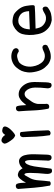

<svg xmlns="http://www.w3.org/2000/svg" viewBox="896 -1602 709 2540"><g transform="rotate(-90 1250.0 -332.5)"><path d="M252.9 2 232.4 -7.8Q214.8 -35.2 219.7 -82.5Q224.6 -129.9 228.5 -185.5Q232.4 -241.2 232.4 -290Q232.4 -338.9 222.2 -356Q211.9 -373 197.3 -350.6Q182.6 -328.1 160.2 -284.2Q137.7 -240.2 133.3 -171.4Q128.9 -102.5 119.1 -25.4Q105.5 -13.7 84 -15.6L64.5 -25.4Q44.9 -127.9 36.1 -235.4Q27.3 -342.8 19.5 -448.2L29.3 -467.8Q44.9 -479.5 66.4 -477.5L85.9 -467.8Q97.7 -440.4 99.6 -407.2Q101.6 -374 103.5 -342.8Q123 -385.7 154.3 -420.9Q185.5 -456.1 217.8 -449.2Q250 -442.4 265.6 -425.3Q281.2 -408.2 293.9 -387.7Q321.3 -420.9 362.3 -431.6Q403.3 -442.4 429.7 -419.9Q456.1 -397.5 465.8 -361.3Q475.6 -325.2 478 -286.1Q480.5 -247.1 477.1 -168.9Q473.6 -90.8 473.6 -64Q473.6 -37.1 461.9 -13.7Q448.2 -2 426.8 -3.9L407.2 -13.7Q389.6 -35.2 395.5 -66.4Q403.3 -249 402.3 -287.1Q401.4 -325.2 392.1 -344.2Q382.8 -363.3 364.3 -349.1Q345.7 -335 331.5 -290Q317.4 -245.1 308.6 -165.5Q299.8 -85.9 288.1 -7.8Q274.4 3.9 252.9 2Z M751 -17.6 730.5 -27.3Q716.8 -116.2 711.9 -206.1Q707 -295.9 705.1 -385.7Q707 -401.4 716.8 -413.1Q730.5 -424.8 752.9 -422.9L772.5 -413.1Q782.2 -323.2 788.1 -231.4Q793.9 -139.6 795.9 -46.9L786.1 -27.3Q772.5 -15.6 751 -17.6ZM728.5 -485.4Q697.3 -495.1 675.8 -522.5Q654.3 -549.8 637.7 -577.1Q621.1 -604.5 619.6 -621.6Q618.2 -638.7 636.2 -656.2Q654.3 -673.8 683.6 -663.1Q712.9 -652.3 734.4 -617.2Q760.7 -661.1 795.4 -657.2Q830.1 -653.3 840.3 -639.2Q850.6 -625 842.8 -603Q835 -581.1 818.4 -560.5Q801.8 -540 774.9 -515.6Q748 -491.2 728.5 -485.4Z M1383.8 -3.9 1364.3 -13.7Q1346.7 -39.1 1352.5 -72.3Q1356.4 -112.3 1359.4 -149.4Q1362.3 -186.5 1361.3 -223.6Q1360.4 -260.7 1349.6 -291Q1338.9 -321.3 1317.4 -342.8Q1295.9 -364.3 1268.1 -360.4Q1240.2 -356.4 1218.8 -328.1Q1197.3 -299.8 1173.8 -264.6Q1150.4 -229.5 1144.5 -186.5V-90.8L1146.5 -64.5L1136.7 -44.9Q1123 -33.2 1101.6 -35.2L1082 -44.9Q1062.5 -141.6 1058.6 -241.2Q1054.7 -340.8 1046.9 -438.5Q1048.8 -454.1 1058.6 -465.8Q1072.3 -477.5 1093.8 -475.6L1113.3 -465.8Q1123 -436.5 1125 -404.3Q1127 -372.1 1128.9 -338.9Q1150.4 -366.2 1171.9 -389.6Q1193.4 -413.1 1224.1 -428.7Q1254.9 -444.3 1295.9 -437.5Q1336.9 -430.7 1370.1 -398.4Q1403.3 -366.2 1420.4 -322.3Q1437.5 -278.3 1434.1 -196.3Q1430.7 -114.3 1430.7 -78.6Q1430.7 -43 1418.9 -13.7Q1405.3 -2 1383.8 -3.9Z M1748 -15.6Q1716.8 -21.5 1688.5 -37.1Q1660.2 -52.7 1625 -94.2Q1589.8 -135.7 1573.2 -205.1Q1556.6 -274.4 1562.5 -321.8Q1568.4 -369.1 1582 -400.4Q1595.7 -431.6 1625 -467.3Q1654.3 -502.9 1698.2 -521.5Q1742.2 -540 1788.6 -536.1Q1835 -532.2 1866.2 -508.8Q1883.8 -489.3 1881.8 -467.8L1872.1 -448.2Q1858.4 -436.5 1836.9 -438.5Q1801.8 -465.8 1765.1 -459Q1728.5 -452.1 1705.1 -439.5Q1681.6 -426.8 1665 -397.9Q1648.4 -369.1 1642.6 -339.8Q1636.7 -310.5 1637.7 -282.7Q1638.7 -254.9 1649.4 -215.8Q1660.2 -176.8 1684.6 -143.6Q1709 -110.4 1737.8 -100.1Q1766.6 -89.8 1793.9 -93.8Q1821.3 -97.7 1844.7 -110.8Q1868.2 -124 1897.5 -126L1917 -116.2Q1928.7 -101.6 1926.8 -80.1L1917 -60.5Q1879.9 -39.1 1838.9 -25.4Q1797.9 -11.7 1748 -15.6Z M2252 -2Q2216.8 -7.8 2184.6 -22.5Q2152.3 -37.1 2117.2 -77.6Q2082 -118.2 2068.4 -182.6Q2054.7 -247.1 2056.6 -300.8Q2058.6 -354.5 2069.3 -391.6Q2080.1 -428.7 2108.4 -459Q2136.7 -489.3 2173.8 -506.8Q2210.9 -524.4 2251.5 -520.5Q2292 -516.6 2320.8 -505.9Q2349.6 -495.1 2391.1 -447.3Q2432.6 -399.4 2441.9 -339.8Q2451.2 -280.3 2451.2 -255.9Q2451.2 -231.4 2437 -227.1Q2422.9 -222.7 2140.6 -215.8Q2146.5 -184.6 2156.2 -159.2Q2166 -133.8 2186.5 -115.2Q2207 -96.7 2231 -86.4Q2254.9 -76.2 2286.1 -78.1Q2317.4 -80.1 2344.7 -98.1Q2372.1 -116.2 2403.3 -124L2422.9 -114.3Q2434.6 -98.6 2432.6 -76.2L2422.9 -56.6Q2377.9 -21.5 2337.9 -11.7Q2297.9 -2 2252 -2ZM2372.1 -301.8Q2370.1 -340.8 2360.8 -367.2Q2351.6 -393.6 2331.1 -412.1Q2310.5 -430.7 2281.2 -439.5Q2252 -448.2 2223.6 -442.4Q2195.3 -436.5 2173.8 -414.1Q2152.3 -391.6 2143.1 -364.3Q2133.8 -336.9 2130.9 -292Z"/></g></svg>

Font: NaikaiFont
Style: Regular-Lite
Weight: 400
Version: Version 1.67